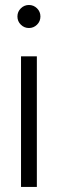

<svg xmlns="http://www.w3.org/2000/svg" viewBox="-20 -738 228 758"><path d="M63 0V-515.6H125.5V0ZM94.2 -627.4Q75.7 -627.4 62.3 -640.6Q48.8 -653.8 48.8 -672.9Q48.8 -691.9 62.3 -705.1Q75.7 -718.3 94.2 -718.3Q112.8 -718.3 126.2 -705.1Q139.6 -691.9 139.6 -672.9Q139.6 -653.8 126.2 -640.6Q112.8 -627.4 94.2 -627.4Z"/></svg>

Font: Inter Display Light
Style: Regular
Weight: 300
Designer: Rasmus Andersson
Foundry: rsms
Version: Version 4.000;git-a52131595